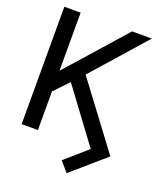

<svg xmlns="http://www.w3.org/2000/svg" viewBox="-162 -833 954 1118"><g transform="rotate(20 315.5 -274.0)"><path d="M142 -367.5 214.5 -448.9 460.9 -727.3H583.1L292.6 -398.4L590.9 0L384.9 179L332.4 117.9L468.8 -1.4L226.6 -327.8L142 -239V0H41.2V-727.3H142Z"/></g></svg>

Font: Fast_Sans
Style: Regular
Weight: 400
Designer: Rasmus Andersson
Foundry: rsms
Version: Version 3.018;git-588b23468